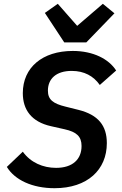

<svg xmlns="http://www.w3.org/2000/svg" viewBox="-20 -978 640 1010"><path d="M267 12C440 12 542 -85 542 -225C542 -317 497 -374 393 -400L325 -417C259 -433 232 -454 232 -501C232 -564 276 -605 357 -605C423 -605 472 -578 505 -531L591 -607C552 -668 470 -710 363 -710C203 -710 100 -623 100 -488C100 -401 145 -337 249 -314L320 -298C383 -284 409 -260 409 -210C409 -139 361 -95 275 -95C206 -95 141 -123 100 -180L16 -100C58 -31 150 12 267 12ZM434 -755 582 -908 521 -958 386 -842 284 -958 216 -910 318 -755Z"/></svg>

Font: IBM Plex Mono SmBld
Style: Italic
Weight: 600
Italic angle: -9.5°
Monospace: yes
Designer: Mike Abbink, Paul van der Laan, Pieter van Rosmalen
Foundry: Bold Monday
Version: Version 2.004